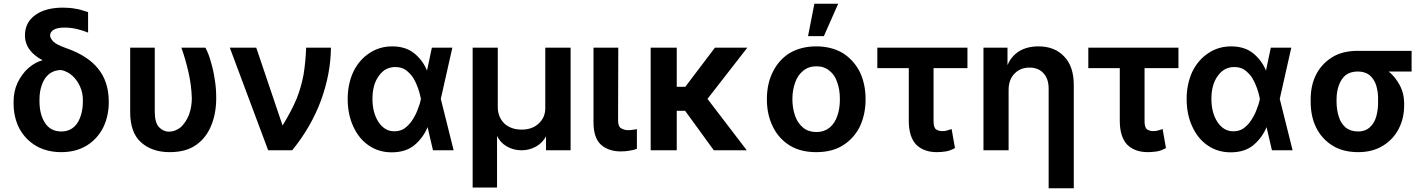

<svg xmlns="http://www.w3.org/2000/svg" viewBox="-20 -804 7657 1031"><path d="M169 -723Q224 -763 319 -763Q355 -763 386 -757Q409 -754 453 -739V-629Q423 -641 394 -648Q359 -656 327 -656Q288 -656 268 -644Q249 -632 249 -613Q249 -600 266 -581Q283 -564 334 -546Q452 -505 507 -435Q562 -368 564 -264V-254Q564 -179 533 -117Q502 -57 445 -22Q387 13 309 13Q232 13 173 -21Q116 -55 84 -114Q53 -174 53 -249V-259Q53 -313 74 -359Q98 -408 132 -438Q170 -471 210 -481V-480Q165 -503 140 -536Q114 -571 114 -614Q114 -683 169 -723ZM192 -260Q192 -191 221 -145Q251 -98 309 -98Q365 -98 396 -144Q425 -191 425 -260V-269Q425 -305 410 -339Q395 -373 369 -397Q344 -420 309 -428Q271 -428 244 -407Q218 -386 205 -349Q192 -314 192 -269Z M811 -205Q811 -144 835 -120Q858 -97 887 -97Q922 -97 952 -122Q978 -147 995 -188Q1010 -230 1010 -277Q1008 -345 993 -412Q976 -487 954 -548H1083Q1101 -514 1112 -473Q1126 -427 1133 -378Q1141 -333 1141 -277Q1141 -196 1115 -132Q1089 -66 1035 -27Q980 13 891 13Q796 13 737 -40Q678 -93 679 -206V-548H811Z M1356 -548 1497 -131H1498Q1545 -208 1573 -274Q1597 -335 1610 -403Q1621 -471 1624 -548H1757Q1756 -408 1703 -263Q1650 -121 1549 3H1420L1214 -548Z M1960 -23Q1907 -59 1877 -125Q1847 -190 1847 -273Q1847 -353 1878 -420Q1909 -483 1964 -519Q2018 -555 2086 -555Q2158 -555 2204 -518Q2253 -478 2275 -420H2272L2299 -548H2409L2347 -273L2416 3H2305L2275 -126H2278Q2255 -67 2207 -26Q2160 14 2083 14Q2014 14 1960 -23ZM2240 -274Q2235 -301 2225 -330Q2215 -359 2199 -386Q2183 -410 2159 -428Q2136 -444 2103 -444Q2047 -444 2014 -396Q1980 -350 1980 -273Q1980 -198 2013 -148Q2046 -99 2097 -99Q2130 -99 2153 -115Q2179 -135 2194 -159Q2213 -188 2223 -216Q2236 -248 2240 -272L2241 -273Z M2653 -548V-229Q2653 -176 2688 -141Q2724 -108 2781 -108Q2839 -108 2874 -142Q2910 -176 2908 -229V-548H3044V3H2912V-76H2914Q2896 -39 2860 -18Q2824 3 2781 3Q2737 3 2701 -18Q2666 -38 2648 -76H2649V203H2518V-548Z M3299 -159Q3299 -125 3314 -116Q3331 -105 3354 -105Q3364 -105 3378 -107Q3394 -109 3400 -111V-5Q3384 2 3360 5Q3341 9 3313 9Q3248 9 3207 -27Q3167 -64 3167 -147V-548H3300Z M3660 -338 3819 -548H3993L3779 -273L3990 3H3813L3659 -209H3614V3H3474V-548H3614V-338Z M4222 -22Q4162 -59 4131 -122Q4098 -187 4098 -271Q4098 -356 4131 -420Q4163 -484 4222 -520Q4283 -555 4363 -555Q4443 -555 4504 -520Q4562 -484 4596 -420Q4628 -354 4628 -271Q4628 -188 4596 -122Q4564 -59 4504 -22Q4446 13 4363 13Q4280 13 4222 -22ZM4434 -118Q4463 -142 4476 -181Q4490 -219 4490 -271Q4490 -323 4476 -361Q4463 -402 4434 -424Q4406 -448 4364 -448Q4322 -448 4293 -424Q4263 -400 4250 -361Q4235 -321 4235 -271Q4235 -222 4250 -181Q4263 -143 4293 -118Q4322 -95 4364 -95Q4405 -95 4434 -118ZM4481 -784 4404 -610H4319L4353 -784Z M4993 -438V-154Q4993 -118 5007 -109Q5021 -100 5039 -100Q5055 -100 5064 -103L5090 -111L5108 -9Q5083 5 5060 9Q5032 13 5011 13Q4940 13 4899 -28Q4860 -70 4860 -156V-438H4691V-548H5175V-438Z M5261 3V-548H5390V-456H5391Q5409 -500 5451 -528Q5495 -555 5556 -555Q5643 -555 5694 -501Q5746 -448 5746 -347V207H5611V-327Q5611 -382 5583 -411Q5556 -441 5508 -441Q5459 -441 5428 -409Q5396 -377 5396 -320V3Z M6126 -438V-154Q6126 -118 6140 -109Q6154 -100 6172 -100Q6188 -100 6197 -103L6223 -111L6241 -9Q6216 5 6193 9Q6165 13 6144 13Q6073 13 6032 -28Q5993 -70 5993 -156V-438H5824V-548H6308V-438Z M6465 -23Q6412 -59 6382 -125Q6352 -190 6352 -273Q6352 -353 6383 -420Q6414 -483 6469 -519Q6523 -555 6591 -555Q6663 -555 6709 -518Q6758 -478 6780 -420H6777L6804 -548H6914L6852 -273L6921 3H6810L6780 -126H6783Q6760 -67 6712 -26Q6665 14 6588 14Q6519 14 6465 -23ZM6745 -274Q6740 -301 6730 -330Q6720 -359 6704 -386Q6688 -410 6664 -428Q6641 -444 6608 -444Q6552 -444 6519 -396Q6485 -350 6485 -273Q6485 -198 6518 -148Q6551 -99 6602 -99Q6635 -99 6658 -115Q6684 -135 6699 -159Q6718 -188 6728 -216Q6741 -248 6745 -272L6746 -273Z M7018 -270Q7018 -346 7047 -403Q7077 -462 7134 -497Q7189 -531 7271 -531H7560V-420H7437Q7470 -394 7495 -349Q7520 -303 7520 -249V-239Q7520 -168 7491 -113Q7463 -57 7407 -22Q7351 13 7273 13Q7191 13 7134 -23Q7077 -59 7047 -120Q7018 -179 7018 -259ZM7157 -259Q7157 -214 7169 -178Q7179 -143 7205 -120Q7232 -98 7273 -98Q7311 -98 7335 -120Q7360 -142 7370 -178Q7381 -217 7380 -259V-270Q7381 -308 7370 -345Q7360 -378 7335 -400Q7310 -420 7271 -420Q7231 -420 7205 -400Q7181 -379 7169 -345Q7157 -311 7157 -270Z"/></svg>

Font: Sinter Bold
Style: Regular
Weight: 700
Foundry: Adobe & rsms
Version: Version 1.000